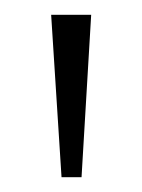

<svg xmlns="http://www.w3.org/2000/svg" viewBox="-20 -734 192 259"><path d="M63 -495 49 -714H103L90 -495Z"/></svg>

Font: Noto Serif Hentaigana ExtraLight
Style: Regular
Weight: 200
Designer: Kazuhiro Yamada
Foundry: nipponia
Version: Version 1.000